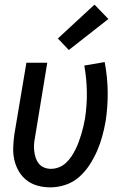

<svg xmlns="http://www.w3.org/2000/svg" viewBox="-20 -801 540 829"><path d="M198 8Q170 8 143.5 1Q117 -6 96 -22Q75 -38 61.5 -61Q48 -84 42 -110Q36 -136 37 -164Q38 -192 42 -221L94 -530H184L131 -207Q128 -192 127 -177Q126 -162 128 -147Q130 -132 134.5 -118.5Q139 -105 148 -94Q157 -83 171 -77.5Q185 -72 200 -72Q217 -72 234 -78.5Q251 -85 264.5 -97.5Q278 -110 288 -125Q298 -140 306 -156Q314 -172 320 -188.5Q326 -205 331 -221.5Q336 -238 340 -255Q344 -272 347 -289Q356 -348 355 -405Q354 -462 344 -518L432 -533Q444 -470 445 -406Q446 -342 436 -277Q430 -244 421.5 -212.5Q413 -181 399.5 -150Q386 -119 367 -89.5Q348 -60 322 -37Q296 -14 263 -3Q230 8 198 8ZM277 -585 230 -635 388 -781 448 -719Z"/></svg>

Font: Iosevka Curly Medium Oblique
Style: Regular
Weight: 500
Italic angle: -9°
Monospace: yes
Designer: Belleve Invis
Foundry: Belleve Invis
Version: Version 11.1.0; ttfautohint (v1.8.3)